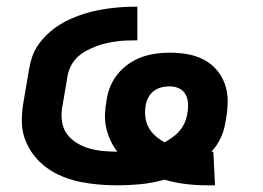

<svg xmlns="http://www.w3.org/2000/svg" viewBox="-20 -548 790 576"><path d="M603 8Q569 8 536.5 4Q504 0 473 -9Q438 1 402.5 4.5Q367 8 332 8Q304 8 275.5 5.5Q247 3 220 -2.5Q193 -8 167.5 -18.5Q142 -29 120.5 -44.5Q99 -60 82.5 -81Q66 -102 56 -127.5Q46 -153 45.5 -181.5Q45 -210 50 -239L67 -339Q70 -358 76.5 -377.5Q83 -397 95.5 -414.5Q108 -432 123.5 -446.5Q139 -461 157 -472.5Q175 -484 194.5 -492.5Q214 -501 233.5 -507Q253 -513 273 -517Q293 -521 313 -523.5Q333 -526 352.5 -527Q372 -528 392 -528V-427Q377 -427 361.5 -426.5Q346 -426 331 -424Q316 -422 300 -418.5Q284 -415 269.5 -409.5Q255 -404 240.5 -396.5Q226 -389 213.5 -377.5Q201 -366 193.5 -351.5Q186 -337 183 -322L166 -222Q163 -201 166.5 -180.5Q170 -160 182 -144.5Q194 -129 211.5 -118.5Q229 -108 248.5 -102.5Q268 -97 289 -95Q310 -93 331 -93H332Q320 -108 311.5 -126.5Q303 -145 298.5 -165Q294 -185 295 -206.5Q296 -228 300 -249Q303 -270 311.5 -290Q320 -310 334 -327Q348 -344 367 -357Q386 -370 406 -377Q426 -384 447 -387Q468 -390 489 -390Q516 -390 542 -385.5Q568 -381 590.5 -369.5Q613 -358 629.5 -339Q646 -320 654.5 -296Q663 -272 663 -245Q663 -218 658 -191Q656 -178 653 -165Q650 -152 644.5 -139.5Q639 -127 631.5 -115Q624 -103 614 -93H620L625 8ZM474 -121Q486 -128 498 -136.5Q510 -145 519.5 -156.5Q529 -168 534.5 -181Q540 -194 542 -208Q545 -223 544 -238Q543 -253 536.5 -265Q530 -277 517 -283Q504 -289 489 -289Q477 -289 464.5 -286Q452 -283 441.5 -275Q431 -267 425 -255.5Q419 -244 417 -232Q414 -215 416 -197.5Q418 -180 426 -165.5Q434 -151 446.5 -140Q459 -129 474 -121Z"/></svg>

Font: Iosevka Aile
Style: Bold Italic
Weight: 700
Italic angle: -9°
Designer: Belleve Invis
Foundry: Belleve Invis
Version: Version 28.0.1; ttfautohint (v1.8.4)